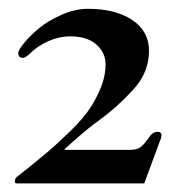

<svg xmlns="http://www.w3.org/2000/svg" viewBox="-20 -727 410 436"><path d="M13.7 -314.5Q13.7 -322.3 19.5 -326.2Q61.5 -359.4 87.4 -381.3Q113.3 -403.3 141.6 -431.2Q169.9 -459 184.6 -481.4Q199.2 -503.9 209.5 -529.3Q219.7 -554.7 219.7 -581.1Q219.7 -607.4 198.7 -626Q177.7 -644.5 138.7 -644.5Q115.2 -644.5 90.3 -633.8Q65.4 -623 45.9 -603.5Q37.1 -595.7 32.2 -595.7Q21.5 -595.7 21.5 -606.4Q21.5 -613.3 34.7 -629.4Q47.9 -645.5 68.4 -662.6Q88.9 -679.7 119.6 -693.4Q150.4 -707 179.7 -707Q242.2 -707 280.3 -681.6Q318.4 -656.2 318.4 -611.3Q318.4 -587.9 309.6 -565.4Q300.8 -543 281.7 -522.5Q262.7 -502 243.7 -484.9Q224.6 -467.8 193.4 -445.3Q168 -425.8 127 -388.7V-386.7H275.4Q291 -386.7 298.8 -392.6Q306.6 -398.4 316.4 -412.1Q326.2 -427.7 336.9 -427.7Q346.7 -427.7 346.7 -419.9Q346.7 -414.1 341.8 -403.3L307.6 -310.5H18.6Q13.7 -310.5 13.7 -314.5Z"/></svg>

Font: Monomakh Unicode TT
Style: Medium
Weight: 500
Designer: Alexey Kryukov, Aleksandr Andreev
Version: Version 1.1